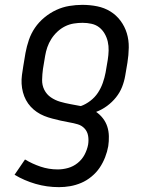

<svg xmlns="http://www.w3.org/2000/svg" viewBox="-20 -548 640 791"><path d="M223 223Q173 223 126.5 209.5Q80 196 40 172L83 109Q113 127 147 138.5Q181 150 218 150Q239 150 260.5 144Q282 138 300 123.5Q318 109 328.5 89Q339 69 343 48Q346 29 343 11.5Q340 -6 328.5 -18.5Q317 -31 300 -36Q283 -41 265 -44Q247 -47 230 -51Q213 -55 195.5 -59.5Q178 -64 162 -70.5Q146 -77 132 -86.5Q118 -96 106.5 -108.5Q95 -121 87 -136Q79 -151 74.5 -168Q70 -185 69 -203Q68 -221 70.5 -239.5Q73 -258 76 -276L85 -330Q90 -357 99 -383.5Q108 -410 124 -433.5Q140 -457 163 -476Q186 -495 212 -507Q238 -519 265.5 -523.5Q293 -528 319 -528Q351 -528 380.5 -522Q410 -516 434.5 -501Q459 -486 476.5 -462.5Q494 -439 502.5 -411Q511 -383 510.5 -352Q510 -321 505 -290L496 -237Q492 -213 483 -190Q474 -167 458 -147Q442 -127 421 -111.5Q400 -96 376 -87Q392 -76 404 -60.5Q416 -45 422 -26.5Q428 -8 428.5 13Q429 34 426 54Q422 77 413 100Q404 123 390.5 143Q377 163 357 179.5Q337 196 314.5 205.5Q292 215 269 219Q246 223 223 223ZM313 -111Q333 -118 352 -132.5Q371 -147 383.5 -166Q396 -185 403.5 -206.5Q411 -228 415 -249L424 -302Q427 -321 427.5 -340Q428 -359 424 -376.5Q420 -394 411 -409.5Q402 -425 388.5 -435.5Q375 -446 357 -450Q339 -454 320 -454Q302 -454 283.5 -451Q265 -448 248 -439.5Q231 -431 216.5 -417.5Q202 -404 191.5 -387.5Q181 -371 175 -353.5Q169 -336 166 -318L157 -264Q154 -242 153.5 -219.5Q153 -197 162.5 -178Q172 -159 189.5 -147Q207 -135 227.5 -129Q248 -123 270 -119Q292 -115 313 -111Z"/></svg>

Font: Iosevka Etoile
Style: Italic
Weight: 400
Italic angle: -9°
Designer: Belleve Invis
Foundry: Belleve Invis
Version: Version 22.1.2; ttfautohint (v1.8.4)